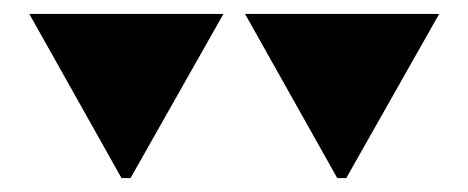

<svg xmlns="http://www.w3.org/2000/svg" viewBox="-20 -728 671 275"><path d="M154 -473 22 -708H300L167 -473ZM463 -473 331 -708H609L476 -473Z"/></svg>

Font: Kalnia Expanded SemiBold
Style: Regular
Weight: 600
Width: 7
Designer: Frida Medrano
Foundry: Frida Medrano
Version: Version 1.105